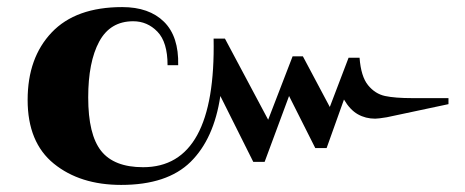

<svg xmlns="http://www.w3.org/2000/svg" viewBox="-20 -546 1312 542"><path d="M583 -437H615L737 -208L806 -387H835L911 -244L964 -383H995Q999 -330 1019 -305.5Q1039 -281 1067 -275Q1095 -269 1144 -269H1246V-252L1072 -215Q1048 -211 1039 -211Q1012 -211 990 -223.5Q968 -236 951 -265L902 -128H870L796 -275L727 -89H695L602 -275Q584 -154 518 -89Q452 -24 322 -24Q206 -24 132 -84Q58 -144 58 -264Q58 -383 126 -454.5Q194 -526 325 -526Q401 -526 443 -484.5Q485 -443 483 -362H453Q453 -427 424.5 -456.5Q396 -486 356 -486Q291 -486 260 -428.5Q229 -371 229 -271Q229 -166 265.5 -120Q302 -74 384 -74Q590 -74 583 -437Z"/></svg>

Font: Chonburi
Style: Regular
Weight: 400
Designer: Thanarat Vachiruckul and Stawix Ruecha
Foundry: Cadson Demak & Katatrad
Version: Version 1.000